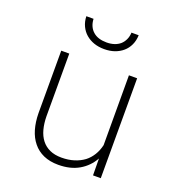

<svg xmlns="http://www.w3.org/2000/svg" viewBox="-134 -838 869 954"><g transform="rotate(20 300.0 -361.0)"><path d="M461.4 0H502.4V-528.3H459L459.5 -159.2Q452.6 -129.4 438 -105.5Q423.3 -81.5 401.9 -64.9Q378.9 -47.9 349.1 -38.6Q319.3 -29.3 283.2 -29.3Q247.1 -29.3 220.9 -41.3Q194.8 -53.2 177.7 -75.2Q160.6 -97.2 152.3 -128.2Q144 -159.2 143.6 -197.3V-528.3H101.1V-198.2Q101.6 -151.4 112.8 -113Q124 -74.7 146.5 -47.4Q168.5 -20 202.1 -5.1Q235.8 9.8 280.3 9.8Q344.2 9.8 389.4 -16.4Q434.6 -42.5 460.4 -88.9ZM436.5 -731.9H398.4Q397.5 -710.9 389.6 -694.3Q381.8 -677.7 369.1 -666.5Q356 -655.3 337.9 -649.4Q319.8 -643.6 298.3 -643.6Q275.9 -643.6 257.8 -649.2Q239.7 -654.8 227.1 -666Q213.9 -677.2 206.3 -693.8Q198.7 -710.4 197.8 -731.9H159.7Q160.6 -703.1 171.6 -680.2Q182.6 -657.2 200.7 -641.6Q219.2 -625.5 243.9 -616.9Q268.6 -608.4 298.3 -608.4Q328.1 -608.4 352.8 -616.9Q377.4 -625.5 396 -641.6Q414.1 -657.2 424.8 -680.2Q435.5 -703.1 436.5 -731.9Z"/></g></svg>

Font: Roboto Mono ExtraLight
Style: Regular
Weight: 250
Monospace: yes
Designer: Google
Version: Version 3.000